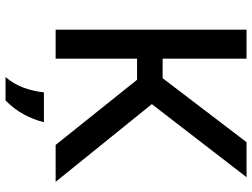

<svg xmlns="http://www.w3.org/2000/svg" viewBox="-130 -610 924 704"><g transform="rotate(90 332.0 -258.0)"><path d="M511.4 0 272.5 -298.5H146.2L162.2 -392.3H266.7L501.3 -700H629.7L361.8 -352.7L646.7 0ZM88.9 0V-700H195.2V0ZM262.5 183.7Q288.8 152.5 301.7 117Q314.6 81.5 318.7 43H428.1Q418.8 80.7 399.5 116.6Q380.1 152.5 348.3 183.7Z"/></g></svg>

Font: REM Medium
Style: Regular
Weight: 500
Designer: Octavio Pardo
Foundry: Ashler Design
Version: Version 1.005;gftools[0.9.28]